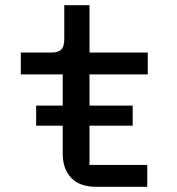

<svg xmlns="http://www.w3.org/2000/svg" viewBox="-20 -718 680 738"><path d="M546 0H350Q286 0 253.5 -34.5Q221 -69 221 -128V-235H119V-312H221V-432H60V-516H176Q204 -516 215.5 -527.5Q227 -539 227 -568V-698H324V-516H548V-432H324V-312H490V-235H324V-84H546Z"/></svg>

Font: Writer Medium
Style: Regular
Weight: 500
Monospace: yes
Designer: Mike Abbink, Paul van der Laan, Pieter van Rosmalen
Foundry: Bold Monday
Version: Version 2.001 2020